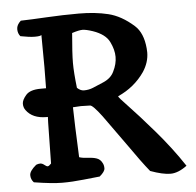

<svg xmlns="http://www.w3.org/2000/svg" viewBox="-52 -786 845 828"><g transform="rotate(-5 370.5 -371.5)"><path d="M283.2 -652.3Q275.4 -564.5 275.4 -523.4Q275.4 -482.4 283.2 -415Q297.9 -401.4 312.5 -401.4Q334 -401.4 352.5 -409.2L398.4 -428.7Q432.6 -443.4 445.3 -471.7Q460.9 -502.9 460.9 -533.7Q460.9 -564.5 443.8 -599.1Q426.8 -633.8 373 -652.3Q343.8 -662.1 328.6 -662.1Q313.5 -662.1 283.2 -652.3ZM597.7 -558.6 598.6 -541Q598.6 -498 572.3 -458Q529.3 -395.5 457 -363.3Q457 -358.4 496.6 -317.4Q536.1 -276.4 604 -197.8Q671.9 -119.1 724.6 -39.1Q686.5 -10.7 653.3 -10.7Q620.1 -10.7 566.4 -30.3Q532.2 -72.3 476.6 -152.3L382.8 -283.2Q344.7 -334 333 -334L293 -335Q282.2 -335 258.8 -333Q259.8 -267.6 266.6 -116.2Q280.3 -111.3 303.2 -110.4Q326.2 -109.4 341.8 -104Q357.4 -98.6 365.2 -83Q371.1 -73.2 371.1 -59.1Q371.1 -44.9 347.7 -25.4Q327.1 -23.4 277.8 -18.1Q228.5 -12.7 185.1 -12.7Q141.6 -12.7 62.5 -25.4Q49.8 -39.1 49.8 -57.1Q49.8 -75.2 79.1 -99.6Q87.9 -103.5 96.7 -103.5Q105.5 -103.5 114.3 -96.2Q123 -88.9 128.4 -88.9Q133.8 -88.9 143.6 -99.6L146.5 -275.4L147.5 -300.8H141.6Q81.1 -300.8 53.7 -338.9Q44.9 -350.6 44.9 -366.7Q44.9 -382.8 63 -403.8Q81.1 -424.8 127 -424.8H150.4L151.4 -516.6L150.4 -655.3Q145.5 -650.4 122.1 -650.4Q98.6 -650.4 59.6 -658.2Q48.8 -670.9 48.8 -689.5Q48.8 -708 67.4 -724.6Q110.4 -725.6 179.7 -729.5Q249 -733.4 319.3 -733.4Q389.6 -733.4 445.8 -719.7Q502 -706.1 555.7 -658.2Q591.8 -626 597.7 -558.6Z"/></g></svg>

Font: Essays1743
Style: Medium
Weight: 500
Designer: Based on the typeface in a 1743 English translation of the essays of Montaigne.  PostScript/TrueType font designed by Jo
Version: Version 002.100